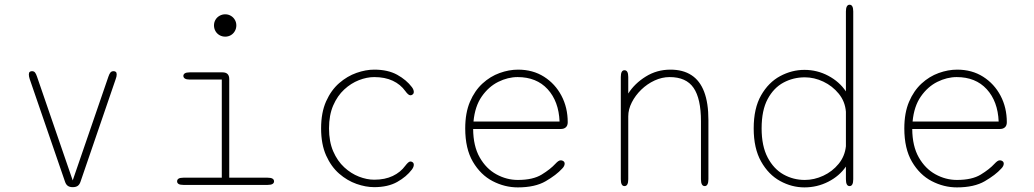

<svg xmlns="http://www.w3.org/2000/svg" viewBox="-20 -782 4373 812"><path d="M287 9.5Q274.5 9.5 266.8 4Q259 -1.5 255 -13.5L105.5 -448Q102 -459 102 -467Q102 -475 105.8 -478Q109.5 -481 115 -481Q123.5 -481 128 -475.5Q132.5 -470 136.5 -458L287.5 -19L438.5 -458Q442.5 -470 447.2 -475.5Q452 -481 460.5 -481Q466 -481 469.8 -478Q473.5 -475 473.5 -467Q473.5 -458.5 469.5 -448L320.5 -13.5Q316.5 -1.5 308.8 4Q301 9.5 288 9.5Z M755.5 -30.5H918V-445.5H782.5Q768.5 -445.5 762 -449.8Q755.5 -454 755.5 -461Q755.5 -468 762 -472Q768.5 -476 782.5 -476H921Q949.5 -476 949.5 -447.5V-30.5H1112Q1126 -30.5 1132.5 -26.5Q1139 -22.5 1139 -15Q1139 -8 1132.5 -4Q1126 0 1112 0H755.5Q741.5 0 735.2 -4Q729 -8 729 -15Q729 -22.5 735.2 -26.5Q741.5 -30.5 755.5 -30.5ZM885 -674.5Q885 -687.5 891.2 -698.2Q897.5 -709 908.5 -715.2Q919.5 -721.5 932.5 -721.5Q945.5 -721.5 956.2 -715.2Q967 -709 973.2 -698.2Q979.5 -687.5 979.5 -674.5Q979.5 -661.5 973.2 -650.5Q967 -639.5 956.2 -633.2Q945.5 -627 932.5 -627Q919.5 -627 908.5 -633.2Q897.5 -639.5 891.2 -650.5Q885 -661.5 885 -674.5Z M1562.5 9.5Q1527 9.5 1487.8 -4.2Q1448.5 -18 1414.5 -47.5Q1380.5 -77 1359.2 -124.5Q1338 -172 1338 -239Q1338 -306 1359.2 -353.5Q1380.5 -401 1414.5 -430.5Q1448.5 -460 1487.8 -473.8Q1527 -487.5 1562.5 -487.5Q1620.5 -487.5 1659.8 -465.8Q1699 -444 1722 -413.5Q1726.5 -407.5 1728.2 -402.5Q1730 -397.5 1730 -393.5Q1730 -386.5 1725.5 -382.8Q1721 -379 1716 -379Q1711 -379 1705.8 -383.5Q1700.5 -388 1694 -397Q1674 -425 1641 -440.5Q1608 -456 1562.5 -456Q1531.5 -456 1498 -443Q1464.5 -430 1435.8 -403.5Q1407 -377 1389.2 -336Q1371.5 -295 1371.5 -239Q1371.5 -183 1389.2 -142Q1407 -101 1435.8 -74.5Q1464.5 -48 1498 -35Q1531.5 -22 1562.5 -22Q1608 -22 1641 -37.8Q1674 -53.5 1694 -81Q1700.5 -89.5 1705.8 -94.2Q1711 -99 1716 -99Q1721 -99 1725.5 -95.5Q1730 -92 1730 -85Q1730 -80.5 1728 -75.5Q1726 -70.5 1722 -65Q1699 -34.5 1659.8 -12.5Q1620.5 9.5 1562.5 9.5Z M2170 10.5Q2114.5 10.5 2063.5 -16Q2012.5 -42.5 1980 -97.8Q1947.5 -153 1947.5 -239Q1947.5 -304.5 1967.5 -351.5Q1987.5 -398.5 2020.5 -428.8Q2053.5 -459 2093 -473.2Q2132.5 -487.5 2171 -487.5Q2233.5 -487.5 2280.8 -457.5Q2328 -427.5 2354.5 -377.2Q2381 -327 2381 -265Q2381 -251 2373.2 -243.8Q2365.5 -236.5 2352 -236.5H1981Q1981.5 -164 2008.8 -116.2Q2036 -68.5 2079.2 -44.8Q2122.5 -21 2170 -21Q2234 -21 2271 -43.8Q2308 -66.5 2329 -89.5Q2335.5 -96.5 2340.8 -100.2Q2346 -104 2352 -104Q2358 -104 2363 -100.2Q2368 -96.5 2368 -90Q2368 -85 2365.5 -79.8Q2363 -74.5 2357.5 -69Q2333 -42 2288 -15.8Q2243 10.5 2170 10.5ZM1982.5 -268H2346.5Q2343 -353.5 2296 -404.8Q2249 -456 2169 -456Q2128 -456 2087.2 -435.8Q2046.5 -415.5 2017.5 -374Q1988.5 -332.5 1982.5 -268Z M2960.5 5Q2944.5 5 2944.5 -24V-269Q2944.5 -365 2913.2 -410.5Q2882 -456 2812 -456Q2779.5 -456 2748.2 -441.5Q2717 -427 2692 -402.8Q2667 -378.5 2652 -349Q2637 -319.5 2637 -290V-24Q2637 5 2621 5Q2605.5 5 2605.5 -24V-456.5Q2605.5 -485 2621 -485Q2637 -485 2637 -456.5V-386.5Q2664 -429 2711 -458.2Q2758 -487.5 2815.5 -487.5Q2868.5 -487.5 2904.2 -464.2Q2940 -441 2958 -393.8Q2976 -346.5 2976 -274V-24Q2976 -10 2972 -2.5Q2968 5 2960.5 5Z M3573 5Q3557.5 5 3557.5 -24V-77.5Q3530 -37.5 3483 -13.5Q3436 10.5 3382 10.5Q3328.5 10.5 3279.2 -16.5Q3230 -43.5 3198.8 -99Q3167.5 -154.5 3167.5 -239Q3167.5 -324 3198.8 -378.8Q3230 -433.5 3279.2 -460Q3328.5 -486.5 3382 -486.5Q3436 -486.5 3483 -461.5Q3530 -436.5 3557.5 -395.5V-733.5Q3557.5 -747.5 3561.5 -754.8Q3565.5 -762 3573 -762Q3588.5 -762 3588.5 -733.5V-24Q3588.5 5 3573 5ZM3557.5 -163.5V-309.5Q3554 -353 3527.2 -385.8Q3500.5 -418.5 3462 -436.8Q3423.5 -455 3383.5 -455Q3335 -455 3293.5 -432.8Q3252 -410.5 3226.5 -363Q3201 -315.5 3201 -239Q3201 -164.5 3226.5 -116Q3252 -67.5 3293.5 -44.2Q3335 -21 3383.5 -21Q3423.5 -21 3461.8 -38.8Q3500 -56.5 3526.5 -88.8Q3553 -121 3557.5 -163.5Z M4027 10.5Q3971.5 10.5 3920.5 -16Q3869.5 -42.5 3837 -97.8Q3804.5 -153 3804.5 -239Q3804.5 -304.5 3824.5 -351.5Q3844.5 -398.5 3877.5 -428.8Q3910.5 -459 3950 -473.2Q3989.5 -487.5 4028 -487.5Q4090.5 -487.5 4137.8 -457.5Q4185 -427.5 4211.5 -377.2Q4238 -327 4238 -265Q4238 -251 4230.2 -243.8Q4222.5 -236.5 4209 -236.5H3838Q3838.5 -164 3865.8 -116.2Q3893 -68.5 3936.2 -44.8Q3979.5 -21 4027 -21Q4091 -21 4128 -43.8Q4165 -66.5 4186 -89.5Q4192.5 -96.5 4197.8 -100.2Q4203 -104 4209 -104Q4215 -104 4220 -100.2Q4225 -96.5 4225 -90Q4225 -85 4222.5 -79.8Q4220 -74.5 4214.5 -69Q4190 -42 4145 -15.8Q4100 10.5 4027 10.5ZM3839.5 -268H4203.5Q4200 -353.5 4153 -404.8Q4106 -456 4026 -456Q3985 -456 3944.2 -435.8Q3903.5 -415.5 3874.5 -374Q3845.5 -332.5 3839.5 -268Z"/></svg>

Font: Sono ExtraLight Monospace ExtraLight
Style: Regular
Weight: 250
Version: Version 2.112